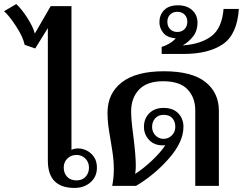

<svg xmlns="http://www.w3.org/2000/svg" viewBox="-100 -913 1193 943"><path d="M135 -124V-775L73 -675L21 -693Q13 -732 -21 -784Q-55 -836 -80 -858L-20 -893Q7 -868 35 -824Q63 -780 71 -748L149 -883H251V-177Q265 -184 285 -184Q304 -184 325 -174Q346 -164 361 -143Q376 -122 376 -90Q376 -45 344.5 -17.5Q313 10 266 10Q135 10 135 -124ZM337 -90Q337 -116 319.5 -134Q302 -152 276 -152Q249 -152 231 -134.5Q213 -117 213 -90Q213 -63 229.5 -45Q246 -27 276 -27Q304 -27 320.5 -45Q337 -63 337 -90Z M459 -82Q459 -125 452 -169Q445 -213 444 -220Q436 -265 432 -295.5Q428 -326 428 -359Q428 -454 498 -508.5Q568 -563 705 -563Q842 -563 908.5 -510.5Q975 -458 975 -369V0H859V-371Q859 -434 821 -474Q783 -514 701 -514Q622 -514 583 -473Q544 -432 544 -365Q544 -325 555 -244Q567 -148 567 -100Q567 -79 564 -59Q606 -86 648.5 -126.5Q691 -167 712 -200Q708 -199 700 -199Q657 -199 632 -226Q607 -253 607 -290Q607 -331 633.5 -357Q660 -383 703 -383Q750 -383 775.5 -356.5Q801 -330 801 -290Q801 -216 730 -135Q659 -54 568 0H451Q459 -39 459 -82ZM761 -290Q761 -316 746.5 -332.5Q732 -349 703 -349Q678 -349 662.5 -332Q647 -315 647 -290Q647 -265 663.5 -248Q680 -231 703 -231Q727 -231 744 -248Q761 -265 761 -290Z M694 -683Q711 -687 731.5 -699Q752 -711 763 -725Q721 -728 702 -751.5Q683 -775 683 -804Q683 -839 706 -863Q729 -887 774 -887Q818 -887 844 -863Q870 -839 870 -802Q870 -761 847.5 -733Q825 -705 797 -690Q886 -696 938 -735Q990 -774 998 -869H1073Q1065 -744 994.5 -696Q924 -648 801 -648H694ZM820 -806Q820 -828 806.5 -841.5Q793 -855 771 -855Q749 -855 735.5 -841.5Q722 -828 722 -806Q722 -784 735.5 -770Q749 -756 771 -756Q793 -756 806.5 -770Q820 -784 820 -806Z"/></svg>

Font: Taviraj Medium
Style: Regular
Weight: 500
Designer: Katatrad Team
Foundry: CadsonDemak
Version: Version 1.001